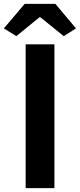

<svg xmlns="http://www.w3.org/2000/svg" viewBox="-41 -968 411 988"><path d="M91 -740H239V0H91ZM86 -948H244L350 -822L287 -782L167 -879H162L43 -782L-21 -822Z"/></svg>

Font: SpoqaHanSans-Bold
Style: Regular
Weight: 700
Designer: [Spoqa Han Sans] Dong-huui Kim \uAE40 \uB3D9 \uD718   [Noto Sans] Ryoko NISHIZUKA \u897F \u585A \u6DBC \u5B50  (kana & i
Foundry: Spoqa (http://www.spoqa-han-sans.com)
Version: Version 2.000